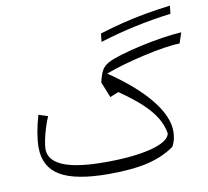

<svg xmlns="http://www.w3.org/2000/svg" viewBox="-87 -901 1084 1002"><g transform="rotate(-10 455.5 -400.0)"><path d="M871.6 -762.2Q775.4 -750 682.6 -730.2Q589.8 -710.4 492.2 -680.2L497.1 -724.1Q562 -744.1 622.1 -759Q682.1 -773.9 744.1 -784.9Q806.2 -795.9 876.5 -804.7ZM910.6 -657.2 891.6 -601.1Q859.4 -601.1 809.1 -593.3Q758.8 -585.4 701.4 -572.5Q644 -559.6 589.1 -543.9Q534.2 -528.3 492.7 -512.2Q632.8 -417 706.5 -325.7Q780.3 -234.4 780.3 -155.8Q780.3 -111.3 761.2 -77.1Q700.7 -33.7 618.4 -14.2Q536.1 5.4 410.6 5.4Q235.4 5.4 154.1 -42.7Q72.8 -90.8 72.8 -194.8Q72.8 -228 80.3 -272.5Q87.9 -316.9 101.6 -362.8L150.4 -347.2Q139.6 -323.7 129.6 -291.5Q119.6 -259.3 113.3 -229Q106.9 -198.7 106.9 -180.2Q106.9 -58.6 401.4 -58.6Q553.7 -58.6 647.2 -83Q740.7 -107.4 749.5 -149.4Q742.7 -193.4 718.5 -233.6Q694.3 -273.9 649.2 -316.2Q604 -358.4 532.7 -407.2L487.3 -388.7L454.1 -471.7L456.1 -480Q464.4 -515.6 476.3 -535.9Q488.3 -556.2 512.5 -569.1Q536.6 -582 582 -595.7Q634.3 -611.3 692.9 -624.3Q751.5 -637.2 808.1 -646Q864.7 -654.8 910.6 -657.2Z"/></g></svg>

Font: Pinar DS1 Light
Style: Regular
Weight: 300
Designer: Amin Abedi
Version: Version 3.000